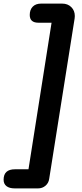

<svg xmlns="http://www.w3.org/2000/svg" viewBox="-74 -865 457 1065"><path d="M-54 132Q-54 74 9 74H84L212 -739H139Q91 -739 91 -782Q91 -811 107.5 -828Q124 -845 154 -845H271Q302 -845 321.5 -825.5Q341 -806 341 -776Q341 -767 340 -763L199 126Q196 150 178.5 165Q161 180 137 180H8Q-22 180 -38 167.5Q-54 155 -54 132Z"/></svg>

Font: SN Pro Bold
Style: Bold Italic
Weight: 700
Italic angle: -9°
Designer: Tobias Whetton
Foundry: Supernotes
Version: Version 1.003